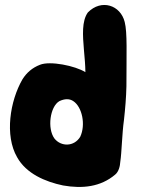

<svg xmlns="http://www.w3.org/2000/svg" viewBox="-20 -735 562 763"><path d="M482.4 -392.6C482.4 -520.5 486.3 -605.5 475.6 -647.5C459 -714.8 382.8 -740.2 329.1 -685.5C304.7 -651.4 308.6 -594.7 313.5 -537.1C314.5 -522.5 316.4 -506.8 317.4 -491.2C318.4 -476.6 319.3 -461.9 319.3 -448.2C279.3 -473.6 178.7 -494.1 138.7 -477.5C108.4 -465.8 85.9 -446.3 69.3 -419.9C19.5 -334 -2 -196.3 47.9 -110.4C84 -44.9 160.2 -12.7 230.5 2C307.6 15.6 379.9 7.8 437.5 -41C452.1 -52.7 457 -75.2 458 -91.8C463.9 -129.9 464.8 -203.1 472.7 -258.8C477.5 -302.7 481.4 -346.7 482.4 -392.6ZM215.8 -333C236.3 -342.8 255.9 -343.8 271.5 -333C306.6 -309.6 321.3 -239.3 298.8 -191.4C274.4 -151.4 222.7 -151.4 196.3 -184.6C167 -224.6 178.7 -311.5 215.8 -333Z"/></svg>

Font: Day Care
Style: Regular
Weight: 400
Designer: Noponies
Version: Version 1.000;PS 001.000;hotconv 1.0.88;makeotf.lib2.5.64775